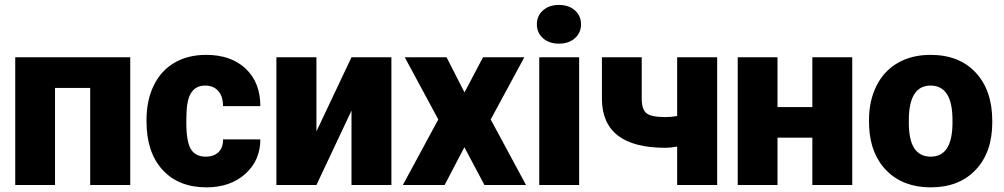

<svg xmlns="http://www.w3.org/2000/svg" viewBox="-20 -765 4150 794"><path d="M518.6 0H353V-401.4H207.5V0H43V-528.3H518.6Z M830.1 -117.2Q864.7 -117.2 883.8 -136Q902.8 -154.8 902.3 -188.5H1056.6Q1056.6 -101.6 994.4 -45.9Q932.1 9.8 834 9.8Q718.8 9.8 652.3 -62.5Q585.9 -134.8 585.9 -262.7V-269.5Q585.9 -349.6 615.5 -410.9Q645 -472.2 700.7 -505.1Q756.3 -538.1 832.5 -538.1Q935.5 -538.1 996.1 -481Q1056.6 -423.8 1056.6 -326.2H902.3Q902.3 -367.2 882.3 -389.2Q862.3 -411.1 828.6 -411.1Q764.6 -411.1 753.9 -329.6Q750.5 -303.7 750.5 -258.3Q750.5 -178.7 769.5 -147.9Q788.6 -117.2 830.1 -117.2Z M1433.6 -528.3H1598.6V0H1433.6V-307.6L1288.6 0H1123V-528.3H1288.6V-221.7Z M1900.9 -382.8 1977.5 -528.3H2148.4L2009.3 -271L2155.3 0H1983.4L1900.4 -156.2L1818.8 0H1646L1792.5 -271L1653.8 -528.3H1826.7Z M2375 0H2210V-528.3H2375ZM2200.2 -664.6Q2200.2 -699.7 2225.6 -722.2Q2251 -744.6 2291.5 -744.6Q2332 -744.6 2357.4 -722.2Q2382.8 -699.7 2382.8 -664.6Q2382.8 -629.4 2357.4 -606.9Q2332 -584.5 2291.5 -584.5Q2251 -584.5 2225.6 -606.9Q2200.2 -629.4 2200.2 -664.6Z M2945.8 0H2780.3V-158.7Q2752 -153.8 2731.4 -153.8Q2601.1 -153.8 2535.4 -204.3Q2469.7 -254.9 2469.2 -356V-528.3H2633.8V-354.5Q2634.3 -311.5 2654.3 -296.1Q2674.3 -280.8 2731.4 -280.8Q2755.4 -280.8 2780.3 -285.2V-528.3H2945.8Z M3504.4 0H3339.4V-195.8H3195.3V0H3030.8V-528.3H3195.3V-322.3H3339.4V-528.3H3504.4Z M3573.7 -269Q3573.7 -348.1 3604.5 -409.9Q3635.3 -471.7 3692.9 -504.9Q3750.5 -538.1 3828.1 -538.1Q3946.8 -538.1 4015.1 -464.6Q4083.5 -391.1 4083.5 -264.6V-258.8Q4083.5 -135.3 4014.9 -62.7Q3946.3 9.8 3829.1 9.8Q3716.3 9.8 3647.9 -57.9Q3579.6 -125.5 3574.2 -241.2ZM3738.3 -258.8Q3738.3 -185.5 3761.2 -151.4Q3784.2 -117.2 3829.1 -117.2Q3917 -117.2 3918.9 -252.4V-269Q3918.9 -411.1 3828.1 -411.1Q3745.6 -411.1 3738.8 -288.6Z"/></svg>

Font: Roboto Black
Style: Regular
Weight: 900
Designer: Google
Version: Version 2.134; 2016